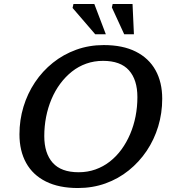

<svg xmlns="http://www.w3.org/2000/svg" viewBox="-20 -936 853 967"><path d="M203 -250.5Q203 -164 245.5 -116.2Q288 -68.5 376 -68.5Q421 -68.5 460.5 -82.5Q500 -96.5 533 -122.2Q566 -148 591.8 -183.2Q617.5 -218.5 635.5 -260.8Q653.5 -303 662.8 -350.2Q672 -397.5 672 -447Q672 -534 629.5 -581.8Q587 -629.5 499 -629.5Q454 -629.5 414.5 -615.5Q375 -601.5 342.2 -575.5Q309.5 -549.5 283.5 -514.5Q257.5 -479.5 239.5 -437Q221.5 -394.5 212.2 -347.2Q203 -300 203 -250.5ZM797 -438.5Q797 -366 776.8 -299.2Q756.5 -232.5 718.8 -176.2Q681 -120 628.5 -77.8Q576 -35.5 511.2 -12.2Q446.5 11 372.5 11Q277 11 211.2 -21.8Q145.5 -54.5 111.8 -115.2Q78 -176 78 -259.5Q78 -331.5 98.2 -398.2Q118.5 -465 156.2 -521.5Q194 -578 246.5 -620Q299 -662 363.8 -685.5Q428.5 -709 502.5 -709Q598.5 -709 664 -676Q729.5 -643 763.2 -582.5Q797 -522 797 -438.5ZM513 -763.5H459.5L345.5 -896L350 -916H455ZM654.5 -763.5H605.5L543.5 -898.5L547.5 -916H647.5Z"/></svg>

Font: Newsreader 9pt Medium
Style: Italic
Weight: 500
Italic angle: -17°
Designer: Hugues Gentile
Foundry: Production Type
Version: Version 1.003